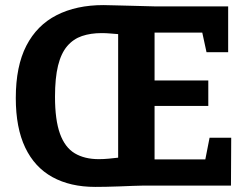

<svg xmlns="http://www.w3.org/2000/svg" viewBox="-20 -729 978 754"><path d="M354 5Q256 5 186 -33.5Q116 -72 79 -149.5Q42 -227 42 -344Q42 -469 83.5 -549.5Q125 -630 202.5 -669.5Q280 -709 386 -709Q402 -709 430.5 -708Q459 -707 490 -706.5Q521 -706 547 -705Q573 -704 585 -704H876V-524H791L770 -621L797 -601H565L587 -623V-390L565 -413H798V-313H565L587 -335V-81L565 -103H809L782 -81L803 -188H888L887 0H537Q524 0 500.5 1Q477 2 449.5 3Q422 4 397 4.5Q372 5 354 5ZM444 -73V-630L474 -591Q460 -594 444.5 -595Q429 -596 413 -597.5Q397 -599 379 -599Q336 -599 302 -587.5Q268 -576 244 -548Q220 -520 208 -471.5Q196 -423 196 -349Q196 -258 215.5 -204Q235 -150 273.5 -127Q312 -104 368 -104Q387 -104 408 -106Q429 -108 445.5 -110Q462 -112 467 -113Z"/></svg>

Font: Bitter Thin
Style: Bold
Weight: 700
Version: Version 3.021